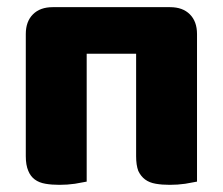

<svg xmlns="http://www.w3.org/2000/svg" viewBox="-20 -508 622 536"><path d="M455 -488Q490 -488 510 -468Q530 -448 530 -413V-1Q520 1 497 5Q476 8 454 8Q432 8 415 5Q397 2 385 -7Q373 -16 366 -31Q360 -47 360 -72V-358H222V-1Q212 1 189 5Q168 8 146 8Q124 8 107 5Q89 2 77 -7Q65 -16 59 -31Q52 -47 52 -72V-413Q52 -448 72 -468Q92 -488 127 -488H455Z"/></svg>

Font: Baloo Cyrillic
Style: Regular
Weight: 400
Designer: Ek Type, Denis Ignatov
Foundry: Ek Type
Version: Version 1.50 July 26, 2019